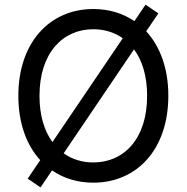

<svg xmlns="http://www.w3.org/2000/svg" viewBox="-20 -776 803 826"><path d="M154.5 30.2 203.8 -43C253.9 -8.5 314.3 9.9 381.4 9.9C568.2 9.9 704.2 -132.8 704.2 -363.6C704.2 -481.5 668.7 -576.7 609 -641.3L661.2 -718.4L606.2 -756L558.2 -685C508.2 -719.1 448.2 -737.2 381.4 -737.2C195 -737.2 58.9 -594.5 58.9 -363.6C58.9 -246.4 94.1 -151.6 153.1 -87L99.1 -7.5ZM149.9 -363.6C149.9 -549.7 251.1 -650.2 381.4 -650.2C428.6 -650.2 471.9 -637.1 508.2 -611.5L205.6 -164.8C170.8 -212.4 149.9 -279.1 149.9 -363.6ZM253.9 -116.5 556.5 -563.6C592 -516 612.9 -448.5 612.9 -363.6C612.9 -177.6 512.1 -77.1 381.4 -77.1C333.8 -77.1 290.1 -90.6 253.9 -116.5Z"/></svg>

Font: Margiela Sans Text
Style: Regular
Weight: 400
Designer: Stefan Endress, Andreas Faust
Version: Version 1.100;FEAKit 1.0